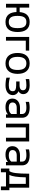

<svg xmlns="http://www.w3.org/2000/svg" viewBox="1784 -2352 683 4290"><g transform="rotate(90 2125.0 -207.5)"><path d="M65.9 -0.5V-518.6H150.9V-305.7H250.5Q254.4 -353 268.1 -394Q281.7 -435.1 308.1 -465.1Q334.5 -495.1 374.8 -512.2Q415 -529.3 472.2 -529.3Q535.6 -529.3 578.6 -508.1Q621.6 -486.8 647.5 -450.2Q673.3 -413.6 684.6 -364.5Q695.8 -315.4 695.8 -259.3Q695.8 -203.1 684.6 -154.1Q673.3 -105 647.5 -68.4Q621.6 -31.7 578.6 -10.5Q535.6 10.7 472.2 10.7Q411.6 10.7 370.1 -8.3Q328.6 -27.3 302.5 -60.3Q276.4 -93.3 263.7 -137.9Q251 -182.6 249 -234.4H150.9V-0.5ZM335.4 -259.3Q335.4 -212.4 342.3 -175.8Q349.1 -139.2 365 -114Q380.9 -88.9 407 -75.7Q433.1 -62.5 472.2 -62.5Q511.2 -62.5 537.6 -75.7Q564 -88.9 579.8 -114Q595.7 -139.2 602.3 -175.8Q608.9 -212.4 608.9 -259.3Q608.9 -306.2 602.3 -342.8Q595.7 -379.4 579.8 -404.5Q564 -429.7 537.6 -442.9Q511.2 -456.1 472.2 -456.1Q433.1 -456.1 407 -442.9Q380.9 -429.7 365 -404.5Q349.1 -379.4 342.3 -342.8Q335.4 -306.2 335.4 -259.3Z M805.7 -518.6H1110.4V-442.9H889.6V0H805.7Z M1164.1 -259.3Q1164.1 -315.4 1176.5 -364.5Q1189 -413.6 1216.8 -450.2Q1244.6 -486.8 1289.1 -508.1Q1333.5 -529.3 1397.5 -529.3Q1460.9 -529.3 1505.4 -508.1Q1549.8 -486.8 1577.6 -450.2Q1605.5 -413.6 1618.2 -364.5Q1630.9 -315.4 1630.9 -259.3Q1630.9 -203.1 1618.2 -154.1Q1605.5 -105 1577.6 -68.4Q1549.8 -31.7 1505.4 -10.5Q1460.9 10.7 1397.5 10.7Q1333.5 10.7 1289.1 -10.5Q1244.6 -31.7 1216.8 -68.4Q1189 -105 1176.5 -154.1Q1164.1 -203.1 1164.1 -259.3ZM1251 -259.3Q1251 -212.4 1259.3 -175.8Q1267.6 -139.2 1285.2 -114Q1302.7 -88.9 1330.6 -75.7Q1358.4 -62.5 1397.5 -62.5Q1436.5 -62.5 1464.4 -75.7Q1492.2 -88.9 1509.8 -114Q1527.3 -139.2 1535.6 -175.8Q1543.9 -212.4 1543.9 -259.3Q1543.9 -306.2 1535.6 -342.8Q1527.3 -379.4 1509.8 -404.5Q1492.2 -429.7 1464.4 -442.9Q1436.5 -456.1 1397.5 -456.1Q1358.4 -456.1 1330.6 -442.9Q1302.7 -429.7 1285.2 -404.5Q1267.6 -379.4 1259.3 -342.8Q1251 -306.2 1251 -259.3Z M1887.2 -63Q1956.1 -63 1987.3 -84.7Q2018.6 -106.4 2018.6 -150.9Q2018.6 -194.8 1985.4 -211.4Q1952.1 -228 1887.2 -228H1801.3V-303.7H1887.2Q1907.7 -303.7 1927.2 -306.9Q1946.8 -310.1 1962.4 -318.4Q1978 -326.7 1987.5 -341.3Q1997.1 -356 1997.1 -378.9Q1997.1 -400.9 1989.3 -415.8Q1981.4 -430.7 1967.3 -439.7Q1953.1 -448.7 1932.9 -452.4Q1912.6 -456.1 1887.2 -456.1Q1843.3 -456.1 1809.3 -451.9Q1775.4 -447.8 1746.6 -440.4V-518.6Q1768.6 -522.5 1805.2 -525.9Q1841.8 -529.3 1887.2 -529.3Q1932.6 -529.3 1969 -519.8Q2005.4 -510.3 2031 -491.7Q2056.6 -473.1 2070.3 -445.6Q2084 -418 2084 -381.8Q2084 -364.3 2078.6 -348.6Q2073.2 -333 2064.2 -319.6Q2055.2 -306.2 2043 -295.7Q2030.8 -285.2 2017.6 -277.8Q2039.6 -270.5 2055.9 -257.8Q2072.3 -245.1 2083.5 -228.8Q2094.7 -212.4 2100.3 -193.6Q2106 -174.8 2106 -155.3Q2106 -116.7 2091.1 -86.2Q2076.2 -55.7 2048.1 -34.2Q2020 -12.7 1979.2 -1.2Q1938.5 10.3 1887.2 10.3Q1864.7 10.3 1839.6 8.5Q1814.5 6.8 1790.8 4.2Q1767.1 1.5 1747.3 -2.2Q1727.5 -5.9 1715.8 -10.3V-88.9Q1745.1 -78.1 1790 -70.6Q1835 -63 1887.2 -63Z M2536.6 -43.5Q2517.1 -26.9 2497.6 -16.4Q2478 -5.9 2457.5 0.2Q2437 6.3 2415 8.5Q2393.1 10.7 2368.2 10.7Q2323.7 10.7 2289.3 -0.2Q2254.9 -11.2 2231.2 -31.5Q2207.5 -51.8 2195.3 -80.3Q2183.1 -108.9 2183.1 -144Q2183.1 -184.1 2198.5 -215.6Q2213.9 -247.1 2241.5 -268.8Q2269 -290.5 2306.6 -302Q2344.2 -313.5 2388.7 -313.5H2527.8V-357.4Q2527.8 -380.4 2519.8 -398.7Q2511.7 -417 2494.9 -429.7Q2478 -442.4 2451.7 -449.2Q2425.3 -456.1 2388.7 -456.1Q2367.7 -456.1 2350.1 -455.1Q2332.5 -454.1 2316.9 -452.1Q2301.3 -450.2 2286.4 -447.3Q2271.5 -444.3 2255.9 -439.9V-515.1Q2271.5 -518.1 2286.6 -520.8Q2301.8 -523.4 2317.6 -525.4Q2333.5 -527.3 2350.8 -528.3Q2368.2 -529.3 2388.7 -529.3Q2447.8 -529.3 2490 -517.1Q2532.2 -504.9 2559.3 -482.4Q2586.4 -460 2599.1 -428.7Q2611.8 -397.5 2611.8 -359.4V0H2536.6ZM2527.8 -240.2H2388.7Q2356.9 -240.2 2334.2 -232.7Q2311.5 -225.1 2297.4 -212.4Q2283.2 -199.7 2276.6 -183.1Q2270 -166.5 2270 -147.9Q2270 -125 2278.6 -108.9Q2287.1 -92.8 2302.5 -82.5Q2317.9 -72.3 2338.9 -67.4Q2359.9 -62.5 2384.8 -62.5Q2435.1 -62.5 2469 -75Q2502.9 -87.4 2527.8 -118.2Z M2743.7 0V-518.6H3141.6V0H3057.6V-442.9H2827.6V0Z M3600.1 -43.5Q3580.6 -26.9 3561 -16.4Q3541.5 -5.9 3521 0.2Q3500.5 6.3 3478.5 8.5Q3456.5 10.7 3431.6 10.7Q3387.2 10.7 3352.8 -0.2Q3318.4 -11.2 3294.7 -31.5Q3271 -51.8 3258.8 -80.3Q3246.6 -108.9 3246.6 -144Q3246.6 -184.1 3262 -215.6Q3277.3 -247.1 3304.9 -268.8Q3332.5 -290.5 3370.1 -302Q3407.7 -313.5 3452.1 -313.5H3591.3V-357.4Q3591.3 -380.4 3583.3 -398.7Q3575.2 -417 3558.3 -429.7Q3541.5 -442.4 3515.1 -449.2Q3488.8 -456.1 3452.1 -456.1Q3431.2 -456.1 3413.6 -455.1Q3396 -454.1 3380.4 -452.1Q3364.7 -450.2 3349.9 -447.3Q3335 -444.3 3319.3 -439.9V-515.1Q3335 -518.1 3350.1 -520.8Q3365.2 -523.4 3381.1 -525.4Q3397 -527.3 3414.3 -528.3Q3431.6 -529.3 3452.1 -529.3Q3511.2 -529.3 3553.5 -517.1Q3595.7 -504.9 3622.8 -482.4Q3649.9 -460 3662.6 -428.7Q3675.3 -397.5 3675.3 -359.4V0H3600.1ZM3591.3 -240.2H3452.1Q3420.4 -240.2 3397.7 -232.7Q3375 -225.1 3360.8 -212.4Q3346.7 -199.7 3340.1 -183.1Q3333.5 -166.5 3333.5 -147.9Q3333.5 -125 3342 -108.9Q3350.6 -92.8 3366 -82.5Q3381.3 -72.3 3402.3 -67.4Q3423.3 -62.5 3448.2 -62.5Q3498.5 -62.5 3532.5 -75Q3566.4 -87.4 3591.3 -118.2Z M3861.3 -518.6H4173.3V-75.7H4230.5V113.3H4146.5V0H3830.1V113.3H3746.1V-75.7H3803.2Q3818.4 -95.2 3829.3 -129.4Q3840.3 -163.6 3847.4 -216.8Q3854.5 -270 3857.9 -344.5Q3861.3 -418.9 3861.3 -518.6ZM4089.4 -442.9H3942.9Q3941.4 -371.6 3937.5 -314.7Q3933.6 -257.8 3927 -212.9Q3920.4 -168 3911.1 -134.3Q3901.9 -100.6 3889.2 -75.7H4089.4Z"/></g></svg>

Font: Arian AMU
Style: Regular
Weight: 400
Designer: Ruben Hakobyan (Tarumian)
Foundry: Ruben Hakobyan (Tarumian)
Version: Version 4.003